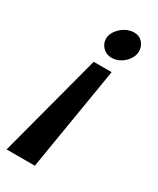

<svg xmlns="http://www.w3.org/2000/svg" viewBox="-227 -532 663 807"><g transform="rotate(30 105.0 -129.0)"><path d="M174 -284 91 218H-46L87 -284ZM230 -417Q230 -401 222.5 -386.5Q215 -372 202.5 -360.5Q190 -349 174.5 -342.5Q159 -336 143 -336Q117 -336 100 -353.5Q83 -371 83 -395Q83 -411 91.5 -425.5Q100 -440 113 -451.5Q126 -463 142 -469.5Q158 -476 174 -476Q199 -476 214.5 -458.5Q230 -441 230 -417Z"/></g></svg>

Font: Quattrocento Sans
Style: Bold Italic
Weight: 700
Designer: Pablo Impallari
Foundry: Pablo Impallari, Igino Marini, Brenda Gallo
Version: Version 2.000